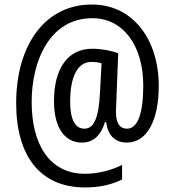

<svg xmlns="http://www.w3.org/2000/svg" viewBox="-20 -831 765 843"><path d="M677 -454C677 -658 563 -811 385 -811C182 -813 51 -638 51 -378C51 -142 160 -8 353 -8C418 -8 469 -20 516 -43V-107C473 -85 413 -68 354 -68C194 -68 119 -201 119 -384C119 -566 200 -751 385 -751C518 -752 609 -634 609 -455C609 -332 584 -266 538 -266C509 -266 489 -285 489 -341C489 -351 490 -369 491 -390L499 -597C468 -609 425 -617 385 -617C278 -617 217 -531 217 -387C217 -273 262 -205 340 -205C391 -205 423 -237 441 -295H446C453 -240 482 -205 537 -205C627 -205 677 -305 677 -454ZM288 -385C288 -491 319 -559 381 -559C399 -559 414 -557 426 -553L419 -425C414 -318 394 -266 351 -266C311 -266 288 -304 288 -385Z"/></svg>

Font: Noto Sans Kannada UI Condensed
Style: Regular
Weight: 400
Width: 3
Designer: Jelle Bosma - Monotype Design Team
Foundry: Monotype Imaging Inc.
Version: Version 2.005